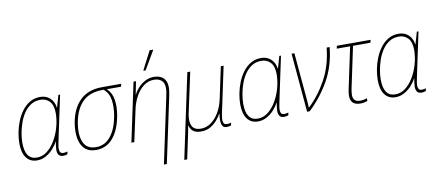

<svg xmlns="http://www.w3.org/2000/svg" viewBox="-83 -1115 3900 1694"><g transform="rotate(-10 1867.0 -267.5)"><path d="M172 10Q110 10 76 -35.5Q42 -81 42 -165Q42 -210 51.5 -260.5Q61 -311 80.5 -360Q100 -409 130 -449Q160 -489 200.5 -513Q241 -537 293 -537Q348 -537 382.5 -503.5Q417 -470 423 -419H425L456 -527H471L388 -136Q384 -114 380 -93.5Q376 -73 376 -58Q376 -38 383.5 -26.5Q391 -15 411 -15Q418 -15 428 -16.5Q438 -18 448 -21L443 3Q422 10 406 10Q376 10 364 -8Q352 -26 353.5 -56.5Q355 -87 362 -125H360Q344 -93 316 -62Q288 -31 251 -10.5Q214 10 172 10ZM174 -15Q223 -15 263.5 -45.5Q304 -76 335 -126.5Q366 -177 384 -237Q397 -280 401 -316.5Q405 -353 405 -373Q405 -444 373 -478Q341 -512 292 -512Q242 -512 205 -488Q168 -464 142 -425Q116 -386 100 -339.5Q84 -293 76.5 -247.5Q69 -202 69 -166Q69 -15 174 -15Z M700 10Q636 10 599.5 -25Q563 -60 552.5 -120Q542 -180 554 -256Q576 -385 649 -456Q722 -527 845 -527H1018L1013 -502H885Q929 -461 938.5 -397.5Q948 -334 935 -259Q913 -132 853 -61Q793 10 700 10ZM704 -15Q784 -15 836 -80Q888 -145 908 -259Q921 -335 912.5 -398Q904 -461 858 -502H846Q732 -502 667.5 -438.5Q603 -375 582 -256Q563 -146 592.5 -80.5Q622 -15 704 -15Z M1390 -343Q1395 -364 1398 -384.5Q1401 -405 1401 -422Q1401 -468 1376 -490Q1351 -512 1308 -512Q1257 -512 1215.5 -480.5Q1174 -449 1145 -396Q1116 -343 1103 -279L1043 0H1017L1129 -527H1151L1128 -411H1130Q1143 -439 1169 -468Q1195 -497 1231.5 -517Q1268 -537 1312 -537Q1366 -537 1396.5 -508.5Q1427 -480 1427 -425Q1427 -408 1423.5 -383.5Q1420 -359 1415 -337L1292 240H1266ZM1232 -606 1234 -614 1317 -775H1347L1346 -768L1251 -606Z M1450 231 1611 -527H1637L1559 -165Q1545 -96 1564 -55.5Q1583 -15 1645 -15Q1692 -15 1733.5 -44Q1775 -73 1805.5 -124.5Q1836 -176 1851 -244L1911 -527H1936L1850 -122Q1837 -60 1844 -37.5Q1851 -15 1876 -15Q1896 -15 1914 -21L1909 3Q1901 6 1891 8Q1881 10 1869 10Q1843 10 1832.5 -8Q1822 -26 1821.5 -55Q1821 -84 1826 -117H1824Q1813 -95 1789 -65.5Q1765 -36 1728.5 -13Q1692 10 1641 10Q1595 10 1571 -8.5Q1547 -27 1538 -61H1536Q1533 -43 1530 -26.5Q1527 -10 1524 5L1476 231Z M2151 10Q2089 10 2055 -35.5Q2021 -81 2021 -165Q2021 -210 2030.5 -260.5Q2040 -311 2059.5 -360Q2079 -409 2109 -449Q2139 -489 2179.5 -513Q2220 -537 2272 -537Q2327 -537 2361.5 -503.5Q2396 -470 2402 -419H2404L2435 -527H2450L2367 -136Q2363 -114 2359 -93.5Q2355 -73 2355 -58Q2355 -38 2362.5 -26.5Q2370 -15 2390 -15Q2397 -15 2407 -16.5Q2417 -18 2427 -21L2422 3Q2401 10 2385 10Q2355 10 2343 -8Q2331 -26 2332.5 -56.5Q2334 -87 2341 -125H2339Q2323 -93 2295 -62Q2267 -31 2230 -10.5Q2193 10 2151 10ZM2153 -15Q2202 -15 2242.5 -45.5Q2283 -76 2314 -126.5Q2345 -177 2363 -237Q2376 -280 2380 -316.5Q2384 -353 2384 -373Q2384 -444 2352 -478Q2320 -512 2271 -512Q2221 -512 2184 -488Q2147 -464 2121 -425Q2095 -386 2079 -339.5Q2063 -293 2055.5 -247.5Q2048 -202 2048 -166Q2048 -15 2153 -15Z M2591 1 2545 -527H2570L2608 -102Q2609 -87 2610.5 -67.5Q2612 -48 2612 -33H2614Q2708 -121 2775.5 -244.5Q2843 -368 2859 -527H2886Q2869 -360 2796 -231Q2723 -102 2615 0Z M3067 11Q2979 11 2979 -74Q2979 -98 2988 -139L3065 -502H2945L2951 -527H3253L3247 -502H3091L3014 -139Q3006 -102 3006 -76Q3006 -14 3068 -14Q3088 -14 3103 -17Q3118 -20 3131 -25V0Q3118 4 3103 7.5Q3088 11 3067 11Z M3383 10Q3321 10 3287 -35.5Q3253 -81 3253 -165Q3253 -210 3262.5 -260.5Q3272 -311 3291.5 -360Q3311 -409 3341 -449Q3371 -489 3411.5 -513Q3452 -537 3504 -537Q3559 -537 3593.5 -503.5Q3628 -470 3634 -419H3636L3667 -527H3682L3599 -136Q3595 -114 3591 -93.5Q3587 -73 3587 -58Q3587 -38 3594.5 -26.5Q3602 -15 3622 -15Q3629 -15 3639 -16.5Q3649 -18 3659 -21L3654 3Q3633 10 3617 10Q3587 10 3575 -8Q3563 -26 3564.5 -56.5Q3566 -87 3573 -125H3571Q3555 -93 3527 -62Q3499 -31 3462 -10.5Q3425 10 3383 10ZM3385 -15Q3434 -15 3474.5 -45.5Q3515 -76 3546 -126.5Q3577 -177 3595 -237Q3608 -280 3612 -316.5Q3616 -353 3616 -373Q3616 -444 3584 -478Q3552 -512 3503 -512Q3453 -512 3416 -488Q3379 -464 3353 -425Q3327 -386 3311 -339.5Q3295 -293 3287.5 -247.5Q3280 -202 3280 -166Q3280 -15 3385 -15Z"/></g></svg>

Font: Noto Sans SemiCondensed Thin
Style: Italic
Weight: 100
Width: 4
Italic angle: -12°
Designer: Monotype Design Team
Foundry: Monotype Imaging Inc.
Version: Version 2.013; ttfautohint (v1.8.4.7-5d5b)